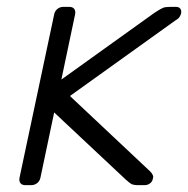

<svg xmlns="http://www.w3.org/2000/svg" viewBox="-20 -540 549 560"><path d="M54 0Q44 0 39.5 -6Q35 -12 37 -22L138 -498Q140 -508 147.5 -514Q155 -520 165 -520H182Q192 -520 196.5 -514Q201 -508 199 -498L159 -308L431 -503Q448 -514 455 -517Q462 -520 477 -520H493Q502 -520 506 -514.5Q510 -509 508 -500Q507 -496 503.5 -490.5Q500 -485 491 -480L184 -260L418 -40Q423 -35 425.5 -29.5Q428 -24 426 -20Q425 -11 418 -5.5Q411 0 402 0H384Q369 0 363 -3.5Q357 -7 346 -17L138 -212L98 -22Q96 -12 88.5 -6Q81 0 71 0Z"/></svg>

Font: Rubik Light
Style: Italic
Weight: 300
Italic angle: -12°
Designer: Hubert and Fischer
Foundry: Hubert and Fischer
Version: Version 2.300;gftools[0.9.30]